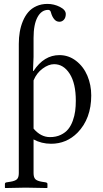

<svg xmlns="http://www.w3.org/2000/svg" viewBox="-20 -718 519 972"><path d="M149.9 -311V-66.9Q186.5 -23.9 232.9 -23.9Q263.7 -23.9 287.4 -35.2Q311 -46.4 325.2 -64Q339.4 -81.5 348.4 -106.4Q357.4 -131.3 360.6 -155.8Q363.8 -180.2 363.8 -208Q363.8 -295.9 332.8 -344.5Q301.8 -393.1 253.9 -393.1Q226.1 -393.1 195.8 -370.8Q165.5 -348.6 149.9 -311ZM149.9 -525.9V-430.2L147 -358.9H149.9Q202.6 -439 280.8 -439Q327.6 -439 365.2 -409.9Q402.8 -380.9 422.4 -334.5Q441.9 -288.1 441.9 -234.9Q441.9 -117.2 372.1 -45.9Q316.4 9.8 238.8 9.8Q189.9 9.8 149.9 -12.2V158.2Q149.9 179.7 158.9 189Q168 198.2 191.9 202.1L210.9 205.1Q220.2 207 220.2 212.9V231.9L217.8 233.9Q148.9 231.9 109.9 231.9L6.8 233.9L4.9 231.9V212.9Q4.9 206.5 13.2 205.1L32.2 202.1Q57.1 198.2 66.2 189Q75.2 179.7 75.2 158.2V-496.1Q75.2 -527.8 80.1 -556.4Q85 -585 95.9 -611.3Q106.9 -637.7 123.3 -656.7Q139.6 -675.8 164.6 -687Q189.5 -698.2 220.2 -698.2Q253.4 -698.2 283.2 -683.1Q313 -668 313 -647Q313 -628.9 303.7 -618.4Q294.4 -607.9 280.8 -607.9Q265.1 -607.9 254.6 -620.6Q244.1 -633.3 238.8 -651.9Q235.8 -668 224.1 -668Q189.9 -668 169.9 -631.1Q149.9 -594.2 149.9 -525.9Z"/></svg>

Font: Linux Libertine G
Style: Regular
Weight: 400
Designer: Philipp H. Poll
Foundry: Philipp H. Poll
Version: Version 4.7.5